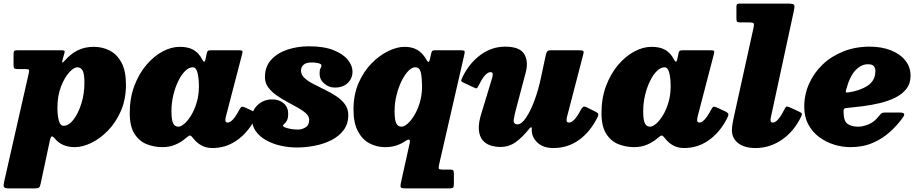

<svg xmlns="http://www.w3.org/2000/svg" viewBox="-77 -800 5136 1070"><path d="M21.5 -520H264.5Q276 -520 280.8 -517.8Q285.5 -515.5 282 -504L272.5 -470Q268 -454.5 270.2 -451.8Q272.5 -449 287 -465.5Q316.5 -499 355.2 -519Q394 -539 446.5 -539Q494.5 -539 535.2 -517.8Q576 -496.5 600.5 -450.2Q625 -404 625 -329Q625 -246.5 596.8 -181.8Q568.5 -117 524.5 -72Q480.5 -27 431.5 -3.5Q382.5 20 341 20Q267 20 228 -28.5Q215.5 -43.5 210.2 -39Q205 -34.5 201.5 -20L149.5 224Q146 240.5 140.5 245.2Q135 250 116 250H-24.5Q-52 250 -55.2 241.5Q-58.5 233 -54 213L83.5 -393Q86.5 -406 84.5 -410.5Q82.5 -415 65.5 -415H21.5Q5 -415 1.8 -419.8Q-1.5 -424.5 -1.5 -441V-499Q-1.5 -513.5 3.2 -516.8Q8 -520 21.5 -520ZM243 -199Q243 -158 250.8 -128.5Q258.5 -99 277.5 -99Q306 -99 332.5 -133.2Q359 -167.5 376.2 -222.2Q393.5 -277 393.5 -339Q393.5 -387 383.8 -406Q374 -425 353.5 -425Q334.5 -425 308.5 -396.5Q282.5 -368 262.8 -317Q243 -266 243 -199Z M1344 -136.5Q1304.5 -61 1243.2 -18Q1182 25 1107 25Q1072 25 1046.2 10.8Q1020.5 -3.5 1004 -24.5Q996.5 -34 991 -39.5Q983.5 -46.5 977.8 -44Q972 -41.5 959 -30.5Q933 -8 900.5 6Q868 20 828 20Q783 20 741.2 3.8Q699.5 -12.5 672.8 -53.8Q646 -95 646 -170Q646 -252.5 671.2 -320.2Q696.5 -388 737.8 -437Q779 -486 828 -512.5Q877 -539 925 -539Q972.5 -539 1002.2 -521.5Q1032 -504 1050 -468.5Q1055.5 -457.5 1060.5 -456.2Q1065.5 -455 1070 -477L1075.5 -504Q1077.5 -513 1081.8 -516.5Q1086 -520 1100 -520H1253Q1271 -520 1273.5 -515.5Q1276 -511 1272 -497L1182 -151Q1179 -139 1179 -131Q1179 -117 1191.5 -117Q1219 -117 1255.5 -186Q1264.5 -203.5 1271 -205Q1277.5 -206.5 1292 -199.5L1333 -180.5Q1351 -172 1353 -164.5Q1355 -157 1344 -136.5ZM1031.5 -320Q1031.5 -361.5 1024 -393.2Q1016.5 -425 997.5 -425Q976 -425 955 -404.5Q934 -384 916.8 -349Q899.5 -314 889 -270.2Q878.5 -226.5 878.5 -180Q878.5 -132 887.8 -113Q897 -94 917 -94Q931 -94 950.2 -110.2Q969.5 -126.5 988 -156.8Q1006.5 -187 1019 -228.5Q1031.5 -270 1031.5 -320Z M1646 -132.5Q1646 -152 1628.2 -168.2Q1610.5 -184.5 1582.2 -200.2Q1554 -216 1522.8 -232.8Q1491.5 -249.5 1463.2 -269.5Q1435 -289.5 1417.2 -314Q1399.5 -338.5 1399.5 -370Q1399.5 -429.5 1434.8 -467.5Q1470 -505.5 1526 -523.8Q1582 -542 1644.5 -542Q1728 -542 1781.8 -520.5Q1835.5 -499 1861.5 -466.5Q1887.5 -434 1887.5 -401Q1887.5 -363.5 1861.2 -337.8Q1835 -312 1788.5 -312Q1756 -312 1730 -334.2Q1704 -356.5 1704 -390Q1704 -412 1709.2 -419.5Q1714.5 -427 1714.5 -436Q1714.5 -443.5 1697.2 -447.8Q1680 -452 1661.5 -452Q1629 -452 1614.8 -439.2Q1600.5 -426.5 1600.5 -406Q1600.5 -383.5 1619.5 -365.8Q1638.5 -348 1668.5 -332.5Q1698.5 -317 1732.2 -300.5Q1766 -284 1796 -264.5Q1826 -245 1845 -219.2Q1864 -193.5 1864 -159Q1864 -109 1837.5 -74.2Q1811 -39.5 1768.2 -18.2Q1725.5 3 1675.2 12.5Q1625 22 1577.5 22Q1532 22 1487.5 12Q1443 2 1406.5 -18.2Q1370 -38.5 1348.2 -69.2Q1326.5 -100 1326.5 -141Q1326.5 -184.5 1359.2 -215.2Q1392 -246 1440.5 -246Q1479 -246 1504 -224.2Q1529 -202.5 1529 -167Q1529 -140.5 1521.8 -127.8Q1514.5 -115 1507.2 -109.5Q1500 -104 1500 -99Q1500 -92.5 1526.2 -85.2Q1552.5 -78 1584.5 -78Q1605 -78 1625.5 -90Q1646 -102 1646 -132.5Z M1893 -190Q1893 -272.5 1921.2 -337.2Q1949.5 -402 1993.8 -447Q2038 -492 2087 -515.5Q2136 -539 2177.5 -539Q2220 -539 2249 -521.8Q2278 -504.5 2296.5 -472Q2305 -457 2310 -455Q2315 -453 2319 -472L2326 -502Q2329 -515 2334 -517.5Q2339 -520 2353 -520H2486.5Q2507.5 -520 2511 -516Q2514.5 -512 2510.5 -495L2370.5 115Q2367 131 2367.8 138Q2368.5 145 2389.5 145H2430.5Q2445.5 145 2449 149.8Q2452.5 154.5 2452.5 170V222.5Q2452.5 241 2448 245.5Q2443.5 250 2425.5 250H2183.5Q2162 250 2157.5 245.2Q2153 240.5 2156.5 222L2206.5 -4Q2209.5 -17 2204 -21.2Q2198.5 -25.5 2177.5 -11Q2155.5 3.5 2128.5 11.8Q2101.5 20 2069 20Q2022 20 1982 -1.2Q1942 -22.5 1917.5 -68.8Q1893 -115 1893 -190ZM2275 -320Q2275 -361.5 2268.8 -393.2Q2262.5 -425 2236.5 -425Q2218.5 -425 2198.5 -404.5Q2178.5 -384 2161.2 -349Q2144 -314 2133 -270.2Q2122 -226.5 2122 -180Q2122 -132 2131.2 -113Q2140.5 -94 2160.5 -94Q2174.5 -94 2193.8 -110.2Q2213 -126.5 2231.5 -156.8Q2250 -187 2262.5 -228.5Q2275 -270 2275 -320Z M2501 -371.5Q2538 -447.5 2600.5 -493.8Q2663 -540 2738.5 -540Q2819 -540 2844.2 -499Q2869.5 -458 2852.5 -395L2803.5 -210Q2790 -162 2786.2 -134.5Q2782.5 -107 2807 -107Q2829.5 -107 2854.2 -143.5Q2879 -180 2901 -238.8Q2923 -297.5 2937 -364L2963.5 -488Q2966.5 -502.5 2971 -511.2Q2975.5 -520 2993 -520H3144Q3166 -520 3172 -517.2Q3178 -514.5 3173.5 -497L3083.5 -151Q3080.5 -140 3080.5 -128.5Q3080.5 -117 3094 -117Q3122.5 -117 3159.5 -187Q3165 -197.5 3171.5 -203.2Q3178 -209 3190.5 -203L3234 -181.5Q3248.5 -175 3254.5 -168.8Q3260.5 -162.5 3253.5 -148Q3214 -67 3151 -21Q3088 25 3006.5 25Q2951.5 25 2919.2 -4.2Q2887 -33.5 2886.5 -75V-85Q2886.5 -91.5 2882.5 -90.8Q2878.5 -90 2872 -82Q2834.5 -34.5 2796.8 -7.8Q2759 19 2711.5 19Q2684.5 19 2658 11Q2631.5 3 2613 -18.2Q2594.5 -39.5 2591.5 -78.2Q2588.5 -117 2609 -179L2665.5 -365Q2669 -376.5 2668.8 -387.2Q2668.5 -398 2656.5 -398Q2643 -398 2627.2 -381.8Q2611.5 -365.5 2591 -324Q2583.5 -309.5 2579.8 -308Q2576 -306.5 2560 -314L2506 -339.5Q2491.5 -346.5 2493 -352Q2494.5 -357.5 2501 -371.5Z M3973 -136.5Q3933.5 -61 3872.2 -18Q3811 25 3736 25Q3701 25 3675.2 10.8Q3649.5 -3.5 3633 -24.5Q3625.5 -34 3620 -39.5Q3612.5 -46.5 3606.8 -44Q3601 -41.5 3588 -30.5Q3562 -8 3529.5 6Q3497 20 3457 20Q3412 20 3370.2 3.8Q3328.5 -12.5 3301.8 -53.8Q3275 -95 3275 -170Q3275 -252.5 3300.2 -320.2Q3325.5 -388 3366.8 -437Q3408 -486 3457 -512.5Q3506 -539 3554 -539Q3601.5 -539 3631.2 -521.5Q3661 -504 3679 -468.5Q3684.5 -457.5 3689.5 -456.2Q3694.5 -455 3699 -477L3704.5 -504Q3706.5 -513 3710.8 -516.5Q3715 -520 3729 -520H3882Q3900 -520 3902.5 -515.5Q3905 -511 3901 -497L3811 -151Q3808 -139 3808 -131Q3808 -117 3820.5 -117Q3848 -117 3884.5 -186Q3893.5 -203.5 3900 -205Q3906.5 -206.5 3921 -199.5L3962 -180.5Q3980 -172 3982 -164.5Q3984 -157 3973 -136.5ZM3660.5 -320Q3660.5 -361.5 3653 -393.2Q3645.5 -425 3626.5 -425Q3605 -425 3584 -404.5Q3563 -384 3545.8 -349Q3528.5 -314 3518 -270.2Q3507.5 -226.5 3507.5 -180Q3507.5 -132 3516.8 -113Q3526 -94 3546 -94Q3560 -94 3579.2 -110.2Q3598.5 -126.5 3617 -156.8Q3635.5 -187 3648 -228.5Q3660.5 -270 3660.5 -320Z M4347 -739 4220 -151Q4217 -139 4217 -131Q4217 -117 4229.5 -117Q4257.5 -117 4293 -188Q4300 -201.5 4304.2 -205.2Q4308.5 -209 4324 -202L4376 -178Q4387.5 -172.5 4390.8 -168.2Q4394 -164 4388.5 -152Q4349.5 -69 4281.5 -22Q4213.5 25 4133.5 25Q4072.5 25 4037.2 -2Q4002 -29 4002 -74Q4002 -88.5 4004.8 -107Q4007.5 -125.5 4011 -140L4121 -639Q4125 -656.5 4124.8 -665.8Q4124.5 -675 4100 -675H4052.5Q4037 -675 4032 -677.8Q4027 -680.5 4027 -696V-760.5Q4027 -772.5 4030.2 -776.2Q4033.5 -780 4045 -780H4315Q4346 -780 4349.2 -771Q4352.5 -762 4347 -739Z M4405 -205Q4405 -272.5 4431.8 -333Q4458.5 -393.5 4507 -440Q4555.5 -486.5 4622.5 -513.2Q4689.5 -540 4769.5 -540Q4836 -540 4887.5 -519.8Q4939 -499.5 4968.2 -463Q4997.5 -426.5 4997.5 -378Q4997.5 -334.5 4974.2 -304.8Q4951 -275 4912 -255.8Q4873 -236.5 4825.5 -225.2Q4778 -214 4728.8 -207.8Q4679.5 -201.5 4636.5 -197.5Q4624 -196.5 4624 -182.5Q4623.5 -127 4645 -110.5Q4666.5 -94 4706 -94Q4732 -94 4764.5 -107.5Q4797 -121 4823 -155.5Q4829.5 -164 4835.5 -168.5Q4841.5 -173 4857 -173H4934Q4956 -173 4960.8 -166.5Q4965.5 -160 4954.5 -145Q4924.5 -103 4883 -65.2Q4841.5 -27.5 4786.8 -3.8Q4732 20 4662 20Q4617 20 4571.5 6Q4526 -8 4488.2 -36Q4450.5 -64 4427.8 -106.2Q4405 -148.5 4405 -205ZM4648 -284.5Q4713.5 -293.5 4757.2 -321.8Q4801 -350 4801.5 -404Q4801.5 -418.5 4793.8 -430.2Q4786 -442 4759.5 -442Q4723.5 -442 4691.5 -409.5Q4659.5 -377 4638.5 -301Q4635.5 -289.5 4637 -286.5Q4638.5 -283.5 4648 -284.5Z"/></svg>

Font: Besley* Fatface
Style: Italic
Weight: 900
Italic angle: -13°
Designer: Owen Earl
Foundry: indestructible type*
Version: Version 3.000; ttfautohint (v1.8.3)